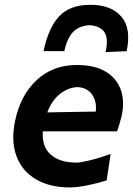

<svg xmlns="http://www.w3.org/2000/svg" viewBox="-20 -788 568 820"><path d="M279.5 12.5Q192 12.5 133 -22.5Q74 -57.5 50.2 -121.5Q26.5 -185.5 44.5 -272Q67 -380.5 136.2 -445.5Q205.5 -510.5 308 -510.5Q384 -510.5 431.8 -481.8Q479.5 -453 496.8 -402Q514 -351 497.5 -284.5Q489.5 -253.5 480 -227H163Q158 -161.5 197 -127.5Q236 -93.5 306 -93.5Q322.5 -93.5 363.5 -103.2Q404.5 -113 452.5 -130.5L435.5 -17.5Q398.5 -5.5 353.5 3.5Q308.5 12.5 279.5 12.5ZM310 -416Q271 -414 236.5 -387.2Q202 -360.5 182 -308L389 -311.5Q394 -354.5 373.2 -384.2Q352.5 -414 310 -416ZM431 -565.5Q444 -625 425.5 -651.2Q407 -677.5 362.5 -680.5Q316.5 -677.5 291.5 -650.8Q266.5 -624 254.5 -569.5H166Q187 -669.5 232.8 -718.5Q278.5 -767.5 367 -767.5Q454 -767.5 497.8 -717.5Q541.5 -667.5 521 -569.5Z"/></svg>

Font: Commissioner Loud SemiBold
Style: Italic
Weight: 600
Italic angle: -12°
Designer: Kostas Bartsokas
Foundry: Kostas Bartsokas
Version: Version 1.000; ttfautohint (v1.8.3)